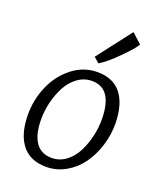

<svg xmlns="http://www.w3.org/2000/svg" viewBox="-153 -927 859 1030"><g transform="rotate(20 277.0 -412.0)"><path d="M309.1 -609.9 278.3 -636.7 428.7 -832 484.9 -781.2Q469.2 -753.9 409.9 -694.3Q350.6 -634.8 309.1 -609.9ZM234.9 7.8Q144.5 7.8 97.2 -50.5Q49.8 -108.9 47.9 -216.8Q46.4 -305.7 80.6 -385Q114.7 -464.4 179 -514.4Q243.2 -564.5 321.8 -564.5Q411.6 -564.5 457.5 -506.3Q503.4 -448.2 505.4 -339.8Q506.3 -274.4 486.8 -211.4Q467.3 -148.4 432.4 -99.9Q397.5 -51.3 345.7 -21.7Q293.9 7.8 234.9 7.8ZM246.6 -47.4Q290.5 -47.4 326.7 -74.2Q362.8 -101.1 384.8 -144Q406.7 -187 418.5 -237.5Q430.2 -288.1 429.2 -338.4Q426.8 -509.8 310.1 -509.8Q265.6 -509.8 228.8 -482.9Q191.9 -456.1 169.2 -413.1Q146.5 -370.1 134.3 -319.3Q122.1 -268.6 123 -218.3Q124 -135.3 155 -91.3Q186 -47.4 246.6 -47.4Z"/></g></svg>

Font: HaufeMerriweatherSansLt
Style: Italic
Weight: 300
Designer: Eben Sorkin ( eben@eyebytes.com )
Foundry: Eben Sorkin
Version: Version 1.56